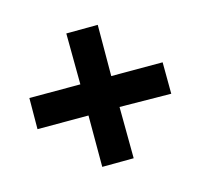

<svg xmlns="http://www.w3.org/2000/svg" viewBox="-100 -692 709 679"><g transform="rotate(30 254.5 -352.5)"><path d="M41 -221 173 -353 40 -484 121 -566 253 -433 386 -566 468 -485 333 -353 467 -221 386 -139 253 -272 121 -140Z"/></g></svg>

Font: Noto Sans Sinhala Condensed ExtraBold
Style: Regular
Weight: 800
Width: 3
Designer: Jelle Bosma - Monotype Design Team
Foundry: Monotype Imaging Inc.
Version: Version 2.006; ttfautohint (v1.8.4.7-5d5b)